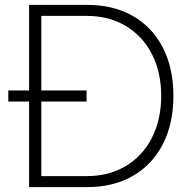

<svg xmlns="http://www.w3.org/2000/svg" viewBox="-20 -765 784 785"><path d="M99 -350H14V-395H99V-745H337Q444 -745 523.5 -699.5Q603 -654 646 -570Q689 -486 689 -373Q689 -260 646 -176Q603 -92 523.5 -46Q444 0 337 0H99ZM335 -45Q425 -45 494 -86Q563 -127 601 -201.5Q639 -276 639 -373Q639 -470 601 -544Q563 -618 494 -659Q425 -700 335 -700H149V-395H334V-350H149V-45Z"/></svg>

Font: Eudoxus Sans ExtraLight
Style: Regular
Weight: 200
Designer: Stijn de Vries
Foundry: tokotype
Version: Version 2.005